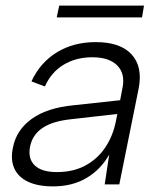

<svg xmlns="http://www.w3.org/2000/svg" viewBox="-20 -657 567 684"><path d="M353 0 369 -106Q338 -52 287.5 -22.5Q237 7 169 7Q115 7 80 -9.5Q45 -26 31 -57Q17 -88 26 -131Q38 -194 93 -233.5Q148 -273 242 -282L408 -300L416 -342Q427 -394 398 -423.5Q369 -453 309 -453Q250 -453 206 -426Q162 -399 140 -349L92 -367Q123 -434 182.5 -470.5Q242 -507 321 -507Q409 -507 449 -463Q489 -419 474 -342L405 0ZM398 -251 231 -232Q166 -225 130.5 -200.5Q95 -176 87 -134Q79 -92 103.5 -68Q128 -44 183 -44Q241 -44 284.5 -67.5Q328 -91 355.5 -132.5Q383 -174 393 -226ZM191 -637H493L486 -595H182Z"/></svg>

Font: Albert Sans Light
Style: Italic
Weight: 300
Italic angle: -11.25°
Designer: Andreas Rasmussen
Foundry: a.Foundry
Version: Version 1.025